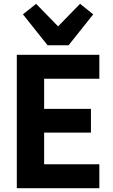

<svg xmlns="http://www.w3.org/2000/svg" viewBox="-20 -985 589 1005"><path d="M500 0H68V-698H500V-573H211V-415H456V-291H211V-125H500ZM339 -748H229L100 -910L169 -965L284 -847L399 -965L468 -910Z"/></svg>

Font: IBM Plex Sans Condensed
Style: Bold
Weight: 700
Width: 3
Designer: Mike Abbink, Paul van der Laan, Pieter van Rosmalen
Foundry: Bold Monday
Version: Version 3.201